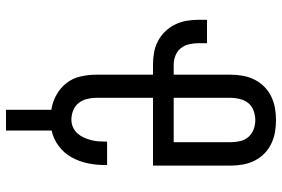

<svg xmlns="http://www.w3.org/2000/svg" viewBox="-170 -613 940 640"><g transform="rotate(90 300.0 -293.0)"><path d="M346 157V6Q320 2 296.5 -11Q273 -24 257 -44.5Q241 -65 235 -91Q229 -117 229 -143V-333H195Q175 -333 155 -336.5Q135 -340 117 -349.5Q99 -359 85 -373.5Q71 -388 62 -406Q53 -424 49.5 -444Q46 -464 46 -484V-513H124V-484Q124 -469 127.5 -453.5Q131 -438 140.5 -426Q150 -414 165 -408Q180 -402 195 -402H229V-592Q229 -612 232.5 -632Q236 -652 245 -670.5Q254 -689 268.5 -703.5Q283 -718 301.5 -727Q320 -736 340 -739.5Q360 -743 380 -743Q401 -743 421 -739.5Q441 -736 459.5 -727Q478 -718 492.5 -703.5Q507 -689 516 -670.5Q525 -652 528.5 -632Q532 -612 532 -592V-333H306V-143Q306 -128 310 -112.5Q314 -97 323.5 -85Q333 -73 348 -67Q363 -61 379 -61Q392 -61 403.5 -66Q415 -71 423.5 -80Q432 -89 437.5 -100.5Q443 -112 446.5 -124.5Q450 -137 451 -149.5Q452 -162 452 -174V-180H530V-171Q530 -142 524 -114Q518 -86 504 -61Q490 -36 466.5 -18.5Q443 -1 415 5V157ZM306 -402H454V-592Q454 -607 450.5 -623Q447 -639 436.5 -651Q426 -663 411 -668.5Q396 -674 380 -674Q365 -674 349.5 -668.5Q334 -663 324 -651Q314 -639 310 -623Q306 -607 306 -592Z"/></g></svg>

Font: Iosevka Extended
Style: Regular
Weight: 400
Width: 7
Monospace: yes
Designer: Belleve Invis
Foundry: Belleve Invis
Version: Version 32.5.0; ttfautohint (v1.8.4)